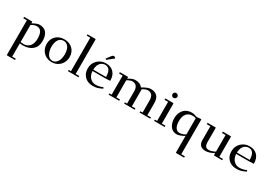

<svg xmlns="http://www.w3.org/2000/svg" viewBox="41 -1897 4753 3358"><g transform="rotate(30 2417.5 -217.5)"><path d="M32.2 -411.1V-439H196.8L199.2 -411.1V-404.8Q289.6 -456.1 336.9 -456.1Q380.9 -456.1 414.3 -443.1Q447.8 -430.2 468 -409.2Q488.3 -388.2 501.2 -358.2Q514.2 -328.1 519 -297.6Q523.9 -267.1 523.9 -231Q523.9 -119.6 452.6 -57.4Q381.3 4.9 257.8 4.9Q229 4.9 199.2 0V267.1H272V293.9H105L104 267.1V-411.1ZM199.2 -26.9Q232.9 -22 267.1 -22Q297.4 -22 325.2 -33.7Q353 -45.4 376.7 -68.6Q400.4 -91.8 414.3 -132.1Q428.2 -172.4 428.2 -224.1Q428.2 -410.2 309.1 -410.2Q288.1 -410.2 266.1 -403.3Q244.1 -396.5 231.4 -390.1Q218.8 -383.8 199.2 -372.1Z M609.9 -228Q609.9 -325.7 673.8 -388.9Q737.8 -452.1 840.8 -452.1Q945.8 -452.1 1009.8 -389.6Q1073.7 -327.1 1073.7 -228Q1073.7 -163.6 1044.9 -110.1Q1016.1 -56.6 962.4 -24.9Q908.7 6.8 840.8 6.8Q773.4 6.8 720.2 -25.1Q667 -57.1 638.4 -110.6Q609.9 -164.1 609.9 -228ZM707 -228Q707 -189.5 715.3 -153.1Q723.6 -116.7 739.3 -86.7Q754.9 -56.6 781.2 -38.3Q807.6 -20 840.8 -20Q885.7 -20 917.5 -51.3Q949.2 -82.5 963.1 -127.9Q977.1 -173.3 977.1 -226.1Q977.1 -282.2 963.1 -325.7Q949.2 -369.1 917.7 -396Q886.2 -422.9 840.8 -422.9Q807.6 -422.9 781.5 -407.2Q755.4 -391.6 739.3 -364.5Q723.1 -337.4 715.1 -302.7Q707 -268.1 707 -228Z M1145 -702.1V-729H1309.6L1312 -702.1V-25.9H1384.8V0H1170.9V-25.9H1216.8V-702.1Z M1681.6 -452.1Q1780.3 -452.1 1838.1 -392.8Q1896 -333.5 1896 -223.1L1802.7 -217.8H1541Q1545.9 -135.3 1592.3 -85.7Q1638.7 -36.1 1705.6 -36.1Q1746.6 -36.1 1778.8 -43.9Q1811 -51.8 1848.6 -67.9L1860.8 -43.9Q1802.2 -15.1 1764.2 -4.2Q1726.1 6.8 1673.8 6.8Q1570.3 6.8 1508.1 -55.2Q1445.8 -117.2 1445.8 -217.8Q1445.8 -318.4 1514.6 -385.3Q1583.5 -452.1 1681.6 -452.1ZM1541 -245.1H1798.8Q1798.8 -422.9 1681.6 -422.9Q1656.7 -422.9 1633.3 -413.3Q1609.9 -403.8 1589.1 -384Q1568.4 -364.3 1555.2 -328.4Q1542 -292.5 1541 -245.1ZM1630.9 -520 1689 -597.2Q1704.6 -617.2 1713.6 -624Q1722.7 -630.9 1736.8 -630.9Q1742.2 -630.9 1747.8 -629.2Q1753.4 -627.4 1756.3 -626L1758.8 -624L1775.9 -605L1649.9 -504.9Z M1966.8 -411.1V-439H2131.3L2133.8 -411.1V-404.8Q2217.8 -456.1 2269.5 -456.1Q2374 -456.1 2418.5 -391.1Q2526.4 -456.1 2582.5 -456.1Q2669.4 -456.1 2714.1 -410.2Q2758.8 -364.3 2758.8 -274.9V-25.9H2832.5V0H2617.7V-25.9H2663.6V-270Q2663.6 -339.8 2633.8 -375Q2604 -410.2 2549.8 -410.2Q2512.2 -410.2 2446.8 -372.1V-25.9H2519.5V0H2305.7V-25.9H2350.6V-270Q2350.6 -340.3 2321.3 -375.2Q2292 -410.2 2237.8 -410.2Q2199.2 -410.2 2133.8 -372.1V-25.9H2206.5V0H1992.7V-25.9H2038.6V-411.1Z M2884.8 -411.1V-439H3049.3L3051.8 -411.1V-25.9H3124.5V0H2910.6V-25.9H2956.5V-411.1ZM2969 -533Q2954.6 -547.9 2954.6 -567.9Q2954.6 -587.9 2969 -602.5Q2983.4 -617.2 3003.4 -617.2Q3023.4 -617.2 3038.6 -602.5Q3053.7 -587.9 3053.7 -567.9Q3053.7 -547.9 3038.6 -533Q3023.4 -518.1 3003.4 -518.1Q2983.4 -518.1 2969 -533Z M3192.4 -217.8Q3192.4 -255.9 3200.9 -290.8Q3209.5 -325.7 3227.3 -356Q3245.1 -386.2 3270.5 -408.4Q3295.9 -430.7 3332 -443.4Q3368.2 -456.1 3411.6 -456.1Q3458.5 -456.1 3518.6 -432.1L3612.3 -439L3613.8 -411.1V267.1H3686.5V293.9H3521.5L3518.6 267.1V-47.9Q3487.8 -28.8 3443.6 -11Q3399.4 6.8 3367.7 6.8Q3330.6 6.8 3300.5 -6.6Q3270.5 -20 3250.7 -42Q3231 -64 3217.5 -93.5Q3204.1 -123 3198.2 -154.1Q3192.4 -185.1 3192.4 -217.8ZM3287.6 -213.9Q3287.6 -133.8 3316.7 -86.4Q3345.7 -39.1 3399.4 -39.1Q3431.2 -39.1 3463.6 -51.5Q3496.1 -64 3518.6 -78.1V-402.8Q3489.7 -416 3452.6 -416Q3377.4 -416 3332.5 -366.5Q3287.6 -316.9 3287.6 -213.9Z M3738.3 -411.1V-439H3902.8L3905.3 -411.1V-150.9Q3905.3 -89.4 3925.5 -63.2Q3945.8 -37.1 3992.2 -37.1Q4020.5 -37.1 4056.9 -49.8Q4093.3 -62.5 4117.2 -76.2V-411.1H4045.9V-439H4210.9L4212.9 -411.1V-25.9H4286.1V0H4121.1L4117.2 -23.9V-45.9Q4024.4 6.8 3947.3 6.8Q3916.5 6.8 3892.1 -1.2Q3867.7 -9.3 3852.5 -22.2Q3837.4 -35.2 3827.6 -53.2Q3817.9 -71.3 3814 -89.8Q3810.1 -108.4 3810.1 -128.9V-411.1Z M4582.5 -452.1Q4681.2 -452.1 4739 -392.8Q4796.9 -333.5 4796.9 -223.1L4703.6 -217.8H4441.9Q4446.8 -135.3 4493.2 -85.7Q4539.6 -36.1 4606.4 -36.1Q4647.5 -36.1 4679.7 -43.9Q4711.9 -51.8 4749.5 -67.9L4761.7 -43.9Q4703.1 -15.1 4665 -4.2Q4627 6.8 4574.7 6.8Q4471.2 6.8 4408.9 -55.2Q4346.7 -117.2 4346.7 -217.8Q4346.7 -318.4 4415.5 -385.3Q4484.4 -452.1 4582.5 -452.1ZM4441.9 -245.1H4699.7Q4699.7 -422.9 4582.5 -422.9Q4557.6 -422.9 4534.2 -413.3Q4510.7 -403.8 4490 -384Q4469.2 -364.3 4456.1 -328.4Q4442.9 -292.5 4441.9 -245.1Z"/></g></svg>

Font: Dehuti Alt
Style: Bold
Weight: 700
Version: Version 1.2